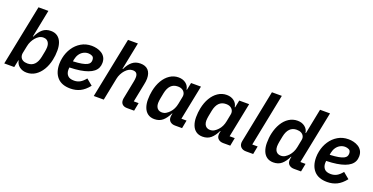

<svg xmlns="http://www.w3.org/2000/svg" viewBox="-27 -1467 4285 2205"><g transform="rotate(20 2116.0 -364.0)"><path d="M20 0 169 -740H290L223 -403H228Q259 -468 298.5 -501Q338 -534 398 -534Q446 -534 478.5 -510.5Q511 -487 527 -445Q543 -403 543 -348Q543 -317 540 -288Q537 -259 531 -232Q516 -160 482.5 -105Q449 -50 402 -19Q355 12 296 12Q244 12 207.5 -16Q171 -44 164 -89H160L142 0ZM270 -90Q322 -90 354 -122.5Q386 -155 399 -219L413 -290Q415 -302 417 -317.5Q419 -333 419 -345Q419 -372 410 -391.5Q401 -411 384.5 -422Q368 -433 343 -433Q314 -433 291 -419Q268 -405 250 -384Q231 -362 217 -334Q203 -306 197 -274L179 -186Q174 -159 183 -136.5Q192 -114 214 -102Q236 -90 270 -90Z M830 12Q724 12 670 -47.5Q616 -107 616 -211Q616 -230 618 -249Q620 -268 624 -286Q638 -355 675 -411Q712 -467 768.5 -500.5Q825 -534 897 -534Q928 -534 959.5 -526.5Q991 -519 1018 -502.5Q1045 -486 1061.5 -458.5Q1078 -431 1078 -391Q1078 -358 1065.5 -330.5Q1053 -303 1027 -282Q1001 -261 960.5 -246Q920 -231 865.5 -222.5Q811 -214 739 -212Q738 -203 737.5 -195.5Q737 -188 737 -183Q737 -141 761 -114.5Q785 -88 839 -88Q878 -88 910 -105Q942 -122 976 -164L1051 -102Q1002 -40 948.5 -14Q895 12 830 12ZM889 -439Q857 -439 829.5 -424Q802 -409 783.5 -382Q765 -355 757 -317L753 -292Q817 -295 857.5 -302.5Q898 -310 920 -321Q942 -332 950.5 -347Q959 -362 959 -381Q959 -417 936 -428Q913 -439 889 -439Z M1114 0 1263 -740H1384L1317 -406H1323Q1352 -468 1392.5 -501Q1433 -534 1492 -534Q1555 -534 1588 -498Q1621 -462 1621 -396Q1621 -379 1618.5 -361.5Q1616 -344 1612 -324L1567 -99H1626L1607 0H1521Q1484 0 1463.5 -18.5Q1443 -37 1443 -71Q1443 -79 1444 -85.5Q1445 -92 1446 -97L1489 -314Q1492 -328 1493.5 -342Q1495 -356 1495 -369Q1495 -398 1481 -414.5Q1467 -431 1434 -431Q1408 -431 1386.5 -418.5Q1365 -406 1346 -385Q1326 -363 1311.5 -334.5Q1297 -306 1291 -275L1236 0Z M2193 0H2107Q2071 0 2048 -19Q2025 -38 2025 -73Q2025 -80 2026 -88.5Q2027 -97 2028 -102L2032 -119H2027Q1996 -55 1956.5 -21.5Q1917 12 1857 12Q1809 12 1776.5 -11.5Q1744 -35 1728 -77.5Q1712 -120 1712 -174Q1712 -204 1715 -231Q1718 -258 1723 -284Q1738 -358 1771 -414Q1804 -470 1852 -502Q1900 -534 1958 -534Q2011 -534 2047.5 -506Q2084 -478 2090 -433H2095L2113 -522H2234L2149 -99H2212ZM1911 -90Q1941 -90 1964 -104.5Q1987 -119 2005 -139Q2025 -160 2038.5 -188.5Q2052 -217 2058 -249L2075 -336Q2081 -363 2071.5 -385Q2062 -407 2040.5 -420Q2019 -433 1985 -433Q1933 -433 1901 -400.5Q1869 -368 1856 -304L1842 -232Q1840 -221 1838 -205Q1836 -189 1836 -177Q1836 -151 1844.5 -131.5Q1853 -112 1870 -101Q1887 -90 1911 -90Z M2782 0H2696Q2660 0 2637 -19Q2614 -38 2614 -73Q2614 -80 2615 -88.5Q2616 -97 2617 -102L2621 -119H2616Q2585 -55 2545.5 -21.5Q2506 12 2446 12Q2398 12 2365.5 -11.5Q2333 -35 2317 -77.5Q2301 -120 2301 -174Q2301 -204 2304 -231Q2307 -258 2312 -284Q2327 -358 2360 -414Q2393 -470 2441 -502Q2489 -534 2547 -534Q2600 -534 2636.5 -506Q2673 -478 2679 -433H2684L2702 -522H2823L2738 -99H2801ZM2500 -90Q2530 -90 2553 -104.5Q2576 -119 2594 -139Q2614 -160 2627.5 -188.5Q2641 -217 2647 -249L2664 -336Q2670 -363 2660.5 -385Q2651 -407 2629.5 -420Q2608 -433 2574 -433Q2522 -433 2490 -400.5Q2458 -368 2445 -304L2431 -232Q2429 -221 2427 -205Q2425 -189 2425 -177Q2425 -151 2433.5 -131.5Q2442 -112 2459 -101Q2476 -90 2500 -90Z M3062 0H2975Q2936 0 2913.5 -20.5Q2891 -41 2891 -75Q2891 -81 2892 -87Q2893 -93 2894 -100L3022 -740H3143L3015 -99H3081Z M3647 0H3561Q3525 0 3502 -19Q3479 -38 3479 -73Q3479 -80 3480 -88.5Q3481 -97 3482 -102L3486 -119H3481Q3450 -55 3410.5 -21.5Q3371 12 3311 12Q3263 12 3230.5 -11.5Q3198 -35 3182 -77.5Q3166 -120 3166 -174Q3166 -205 3169 -234.5Q3172 -264 3178 -291Q3194 -363 3227 -418Q3260 -473 3307.5 -503.5Q3355 -534 3412 -534Q3465 -534 3501.5 -506Q3538 -478 3544 -433H3549L3610 -740H3732L3603 -99H3666ZM3366 -90Q3395 -90 3418 -104.5Q3441 -119 3459 -139Q3478 -160 3492 -188.5Q3506 -217 3512 -249L3529 -336Q3536 -364 3526.5 -386Q3517 -408 3494.5 -420.5Q3472 -433 3438 -433Q3387 -433 3355 -400.5Q3323 -368 3310 -304L3296 -232Q3294 -221 3292 -205Q3290 -189 3290 -177Q3290 -151 3298.5 -131.5Q3307 -112 3324.5 -101Q3342 -90 3366 -90Z M3968 12Q3862 12 3808 -47.5Q3754 -107 3754 -211Q3754 -230 3756 -249Q3758 -268 3762 -286Q3776 -355 3813 -411Q3850 -467 3906.5 -500.5Q3963 -534 4035 -534Q4066 -534 4097.5 -526.5Q4129 -519 4156 -502.5Q4183 -486 4199.5 -458.5Q4216 -431 4216 -391Q4216 -358 4203.5 -330.5Q4191 -303 4165 -282Q4139 -261 4098.5 -246Q4058 -231 4003.5 -222.5Q3949 -214 3877 -212Q3876 -203 3875.5 -195.5Q3875 -188 3875 -183Q3875 -141 3899 -114.5Q3923 -88 3977 -88Q4016 -88 4048 -105Q4080 -122 4114 -164L4189 -102Q4140 -40 4086.5 -14Q4033 12 3968 12ZM4027 -439Q3995 -439 3967.5 -424Q3940 -409 3921.5 -382Q3903 -355 3895 -317L3891 -292Q3955 -295 3995.5 -302.5Q4036 -310 4058 -321Q4080 -332 4088.5 -347Q4097 -362 4097 -381Q4097 -417 4074 -428Q4051 -439 4027 -439Z"/></g></svg>

Font: IBM Plex Sans SemiBold
Style: Italic
Weight: 600
Italic angle: -11.31°
Designer: Mike Abbink, Paul van der Laan, Pieter van Rosmalen
Foundry: Bold Monday
Version: Version 3.201